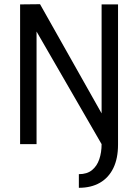

<svg xmlns="http://www.w3.org/2000/svg" viewBox="-20 -687 658 915"><path d="M154.2 -536.7V0H75.8V-666L170.8 -667L464.2 -146.7V-666H542.5V0H464.2ZM542.5 -70V2Q542.5 68 520.2 114Q497.8 160 456.1 184Q414.3 208 355.8 208V143Q394.7 143 418.3 123.8Q442 104.7 453.1 72Q464.2 39.3 464.2 0Z"/></svg>

Font: Epunda Slab Light
Style: Regular
Weight: 300
Designer: Simon Atzbach
Foundry: typofactur
Version: Version 1.102